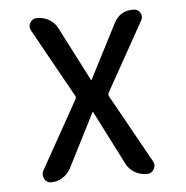

<svg xmlns="http://www.w3.org/2000/svg" viewBox="-43 -562 587 605"><g transform="rotate(-5 250.0 -260.0)"><path d="M73.2 -38.1 193.4 -252.9Q198.2 -259.8 193.4 -266.6L73.2 -482.4Q66.4 -495.1 73.7 -507.3Q81.1 -519.5 95.7 -519.5Q117.2 -519.5 134.3 -509.3Q151.4 -499 160.2 -481.4L248 -310.5Q248 -309.6 249 -309.6Q250 -309.6 250 -310.5L338.9 -483.4Q358.4 -520.5 400.4 -519.5Q415 -519.5 421.9 -507.3Q428.7 -495.1 421.9 -483.4L300.8 -266.6Q296.9 -259.8 300.8 -252.9L419.9 -39.1Q427.7 -26.4 420.4 -13.2Q413.1 0 397.5 0Q376 0 358.4 -10.7Q340.8 -21.5 332 -40L246.1 -209Q246.1 -210 245.1 -210Q244.1 -210 244.1 -209L157.2 -38.1Q148.4 -21.5 131.8 -10.7Q115.2 0 94.7 0Q81.1 0 74.2 -12.7Q67.4 -25.4 73.2 -38.1Z"/></g></svg>

Font: Rounded Mgen+ 1mn regular
Style: Regular
Weight: 400
Designer: [Source Han Sans]
Ryoko NISHIZUKA  (kana & ideographs); Paul D. Hunt (Latin, Greek & Cyrillic); Wenlong ZHANG  (bopomofo
Version: Version 1.059.20150602